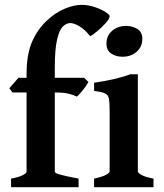

<svg xmlns="http://www.w3.org/2000/svg" viewBox="-20 -777 680 797"><path d="M435.1 -710Q435.1 -699.2 418.7 -681.2Q402.3 -663.1 383.3 -647.2Q364.3 -631.3 354.5 -626.5Q331.5 -655.3 309.3 -668.2Q287.1 -681.2 271.5 -681.2Q254.9 -681.2 240.2 -666.3Q225.6 -651.4 216.6 -611.3Q207.5 -571.3 207.5 -496.1V-454.1H329.1L347.2 -436.5Q337.9 -419.9 323 -401.6Q308.1 -383.3 299.3 -376Q287.6 -381.8 267.1 -387.5Q246.6 -393.1 207.5 -393.1V-64.5Q207.5 -58.6 228.3 -52.5Q249 -46.4 306.2 -35.6V0H25.9V-35.6Q59.1 -41.5 74.7 -50Q90.3 -58.6 90.3 -64.5V-393.1H32.2L18.6 -410.6L56.6 -454.1H90.3V-469.2Q90.3 -549.8 112.1 -601.3Q133.8 -652.8 172.9 -689.9Q209 -724.6 248.3 -740.7Q287.6 -756.8 317.4 -756.8Q346.7 -756.8 373.5 -747.6Q400.4 -738.3 417.7 -727.1Q435.1 -715.8 435.1 -710ZM570.8 -615.7Q570.8 -583 547.4 -562.3Q523.9 -541.5 488.8 -541.5Q461.4 -541.5 441.7 -554.7Q421.9 -567.9 421.9 -595.7Q421.9 -628.9 445.6 -649.2Q469.2 -669.4 503.4 -669.4Q529.8 -669.4 550.3 -656.7Q570.8 -644 570.8 -615.7ZM370.6 0V-35.6Q403.3 -42.5 419.2 -50.8Q435.1 -59.1 435.1 -65.4V-316.4Q435.1 -349.6 432.4 -366.2Q429.7 -382.8 416 -389.4Q402.3 -396 370.6 -399.4V-433.6Q412.1 -439.5 450 -448Q487.8 -456.5 521 -468.8H552.2V-65.4Q552.2 -59.6 566.9 -51Q581.5 -42.5 617.2 -35.6V0Z"/></svg>

Font: Gentium Plus
Style: Bold
Weight: 700
Designer: Victor Gaultney, Annie Olsen, Iska Routamaa, Becca Hirsbrunner
Foundry: SIL International
Version: Version 6.101